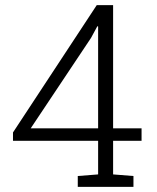

<svg xmlns="http://www.w3.org/2000/svg" viewBox="-20 -731 615 751"><path d="M284.2 0V-42.5L363.8 -48.8V-180.2H30.8V-212.9L358.4 -710.9H422.4V-229H533.7V-180.2H422.4V-48.8L502 -42.5V0ZM100.1 -229H363.8V-627.4L360.8 -628.4L335.9 -582.5Z"/></svg>

Font: Roboto Slab Light
Style: Regular
Weight: 300
Designer: Google
Version: Version 2.000; ttfautohint (v1.8.1.43-b0c9)